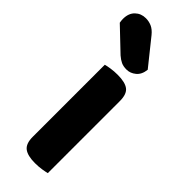

<svg xmlns="http://www.w3.org/2000/svg" viewBox="-265 -755 784 784"><g transform="rotate(45 127.0 -362.5)"><path d="M61.8 -277.6H210.2V-1Q200.8 1.5 182.9 4.4Q164.9 7.3 144 7.3Q101.5 7.3 81.6 -7.9Q61.8 -23.1 61.8 -62.2ZM210.2 -230.4H61.8V-478.5Q71.3 -481.2 89.3 -484Q107.3 -486.8 128.2 -486.8Q171.4 -486.8 190.8 -471.9Q210.2 -457.1 210.2 -417.1ZM80.7 -550.7 -16.3 -643.1Q-17.3 -647.1 -17.8 -653.7Q-18.3 -660.2 -18.3 -663.7Q-18.3 -695.7 0.3 -713.7Q18.9 -731.6 46.3 -731.6Q64.1 -731.6 80.2 -724.5Q96.3 -717.3 110.9 -699.4L200.2 -588Q196.9 -557.5 178.4 -542.3Q159.9 -527.1 138.3 -527.1Q119.7 -527.1 106.9 -533.1Q94 -539.2 80.7 -550.7Z"/></g></svg>

Font: Baloo Bhaijaan 2
Style: Regular
Weight: 400
Designer: Sanskriti Dholi, Noopur Datye and Ek Type
Foundry: Ek Type
Version: Version 1.701